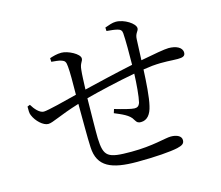

<svg xmlns="http://www.w3.org/2000/svg" viewBox="-108 -904 1216 1056"><g transform="rotate(-15 500.0 -375.5)"><path d="M571 -727C595 -725 615 -723 631 -719C648 -715 656 -707 657 -691C660 -651 660 -572 659 -511C568 -492 442 -462 376 -446C378 -492 379 -532 382 -556C385 -595 401 -599 401 -617C401 -643 337 -676 300 -676C274 -676 252 -669 233 -663L234 -642C253 -640 277 -639 292 -633C308 -627 314 -621 316 -592C319 -563 319 -501 318 -432C252 -415 147 -388 124 -388C100 -388 75 -417 59 -444L44 -438C44 -419 43 -400 49 -388C64 -351 102 -316 130 -316C157 -316 198 -343 318 -380C319 -285 318 -187 321 -132C326 -19 404 12 548 12C652 12 740 5 780 -4C810 -11 822 -19 822 -39C822 -63 795 -75 762 -75C730 -75 655 -50 532 -50C397 -50 376 -63 372 -170C371 -216 373 -310 374 -397C445 -416 560 -443 658 -461C656 -404 650 -332 642 -300C635 -280 625 -276 610 -276C593 -276 544 -289 500 -302L493 -280C533 -263 577 -246 592 -216C603 -197 611 -194 625 -194C661 -194 683 -222 693 -268C704 -313 710 -399 713 -470L765 -477C835 -483 871 -477 910 -477C938 -477 953 -482 953 -502C953 -533 917 -548 876 -548C854 -548 792 -537 715 -522L720 -640C721 -675 740 -681 740 -698C740 -725 681 -763 633 -763C613 -763 593 -755 570 -747Z"/></g></svg>

Font: Noto Serif CJK KR
Style: Regular
Weight: 400
Designer: Ryoko NISHIZUKA 西塚涼子 (kana & ideographs); Frank Grießhammer (Latin, Greek & Cyrillic); Wenlong ZHANG 张文龙 (bopomofo); San
Foundry: Adobe
Version: Version 2.001;hotconv 1.1.0;makeotfexe 2.6.0